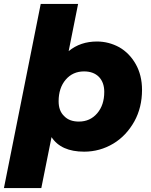

<svg xmlns="http://www.w3.org/2000/svg" viewBox="-52 -762 767 976"><path d="M441 -551C481 -551 519 -541 554 -522C589 -502 617 -473 638 -436C659 -399 670 -355 670 -305C670 -246 657 -192 631 -145C604 -97 569 -59 524 -32C479 -5 429 9 376 9C297 9 242 -16 210 -65L158 194H-32L155 -742H345L297 -502C337 -535 385 -551 441 -551ZM349 -144C387 -144 418 -158 442 -186C466 -214 478 -250 478 -295C478 -327 469 -352 451 -371C432 -390 407 -399 375 -399C337 -399 306 -385 282 -357C258 -329 246 -292 246 -247C246 -215 255 -190 274 -172C292 -153 317 -144 349 -144Z"/></svg>

Font: My Font
Style: Italic
Weight: 500
Designer: Julieta Ulanovsky
Foundry: Julieta Ulanovsky
Version: ""